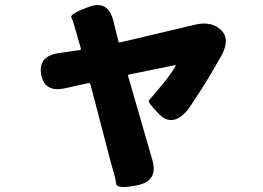

<svg xmlns="http://www.w3.org/2000/svg" viewBox="-20 -648 1040 760"><path d="M525 85Q443 102 440 79.5Q437 57 430.5 36Q424 15 413 -27L338 -314Q336 -320 330 -319L239 -299Q156 -280 143 -353Q130 -426 214 -438L296 -450Q301 -451 300 -456L278 -533Q269 -566 262.5 -579.5Q256 -593 332 -621Q409 -649 429 -564L449 -484Q450 -479 455 -480L751 -550Q817 -566 855 -529Q893 -493 855 -425L815 -356Q793 -318 769 -282Q727 -217 720 -209Q663 -145 612 -194Q562 -244 569.5 -251Q577 -258 618.5 -308.5Q660 -359 675 -387Q677 -391 672 -390L491 -353Q486 -352 487 -347L583 -15Q607 68 525 85Z"/></svg>

Font: Resource Han Rounded TW Heavy
Style: Regular
Weight: 900
Designer: Cyano Hao (round all glyphs); Ryoko NISHIZUKA 西塚涼子 (kana, bopomofo & ideographs); Paul D. Hunt (Latin, Greek & Cyrillic)
Foundry: Cyano Hao
Version: 0.990